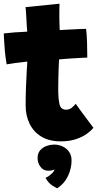

<svg xmlns="http://www.w3.org/2000/svg" viewBox="-30 -737 532 1037"><path d="M279.5 280Q272 277.5 251.2 264Q230.5 250.5 216 223.5Q224.5 220.5 235.5 212.2Q246.5 204 255 195Q263.5 186 263.5 181Q263.5 179 263 178.5Q257.5 181.5 249.8 183.2Q242 185 229.5 185Q204.5 185 188.8 164.2Q173 143.5 173 117.5Q173 90.5 187 74.5Q201 58.5 222 51.2Q243 44 264 44Q286 44 307.2 53.5Q328.5 63 342.5 82Q356.5 101 356.5 130Q356.5 171.5 337.8 212.5Q319 253.5 279.5 280ZM474.5 -47Q463.5 -32.5 440.2 -15.2Q417 2 381.5 14.2Q346 26.5 298.5 26.5Q235 26.5 192.8 0.5Q150.5 -25.5 129.5 -69.5Q108.5 -113.5 108.5 -167Q108.5 -216.5 110.2 -264.2Q112 -312 114.2 -349.2Q116.5 -386.5 117.5 -404.5Q85 -401 52.8 -396.8Q20.5 -392.5 6 -389.5Q-0.5 -425.5 -3.8 -462Q-7 -498.5 -8.2 -524.8Q-9.5 -551 -9.5 -556.5Q20 -560 50.2 -562.2Q80.5 -564.5 117 -566Q116 -573 114.8 -596.2Q113.5 -619.5 112.5 -636.5Q112 -653.5 110.5 -671.2Q109 -689 108 -698.5L291.5 -717Q290.5 -704 290.5 -651Q290.5 -635.5 291 -616Q291.5 -596.5 292.5 -574.5Q310 -575.5 332.2 -576.8Q354.5 -578 367 -578.5Q396.5 -580.5 413 -580.8Q429.5 -581 435 -581Q439 -550.5 440.2 -506Q441.5 -461.5 441.5 -426Q436.5 -426 410 -424.5Q383.5 -423 358.5 -421.5Q341.5 -420.5 320.2 -418.8Q299 -417 289 -416Q288 -401.5 287 -374.2Q286 -347 285.2 -315.2Q284.5 -283.5 284.5 -254Q284.5 -203 291.5 -173.8Q298.5 -144.5 327 -144.5Q345 -144.5 357.5 -155Q370 -165.5 379 -176.5Q387 -164.5 401 -145.5Q415 -126.5 430.2 -106Q445.5 -85.5 457.8 -69.2Q470 -53 474.5 -47Z"/></svg>

Font: Grandstander Black
Style: Regular
Weight: 900
Designer: Tyler Finck
Foundry: Etcetera Type Co
Version: Version 1.200; ttfautohint (v1.8.3)